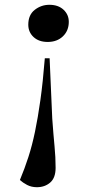

<svg xmlns="http://www.w3.org/2000/svg" viewBox="-20 -543 376 801"><path d="M198 -48Q203 21 207.5 67Q212 113 212 157Q212 199 189.5 218.5Q167 238 134 238Q111 238 93 228.5Q75 219 63 208Q83 160 98.5 112Q114 64 126 6.5Q138 -51 148.5 -125.5Q159 -200 167 -300H187ZM267 -452Q267 -415 242.5 -391.5Q218 -368 179 -368Q142 -368 120 -388.5Q98 -409 98 -440Q98 -481 125 -502Q152 -523 186 -523Q223 -523 245 -502.5Q267 -482 267 -452Z"/></svg>

Font: Literata 72pt SemiBold
Style: Italic
Weight: 600
Italic angle: -2°
Designer: Latin by Veronika Burian and Jose Scaglione. Greek by Irene Vlachou. Cyrillic by Vera Evstafieva
Foundry: TypeTogether
Version: Version 3.002